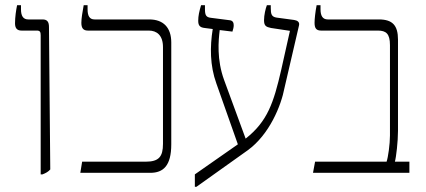

<svg xmlns="http://www.w3.org/2000/svg" viewBox="-20 -667 1643 741"><path d="M137 6H144C157 1 166 -4 174 -13L169 -563C169 -583 162 -592 144 -592H89C70 -592 61 -605 61 -631V-647H46C42 -628 38 -601 38 -577C38 -558 46 -549 63 -549H122C134 -549 137 -544 137 -531Z M290 0H560C610 0 641 -27 641 -110V-503C641 -560 611 -592 556 -592H345C326 -592 318 -605 318 -631V-647H303C298 -621 294 -594 294 -579C294 -559 301 -549 319 -549H554C585 -549 609 -531 609 -485V-112C609 -62 593 -43 542 -43H297Z M732 54H738L936 -87C1020 -148 1065 -259 1078 -328L1134 -569C1137 -582 1128 -588 1115 -590L1048 -599C1028 -602 1025 -612 1025 -637V-647H1010C1005 -634 999 -609 999 -589C999 -567 1007 -563 1026 -559L1099 -548L1065 -396C1036 -271 1013 -199 928 -132L845 -358C816 -437 823 -511 828 -551L877 -545C880 -555 882 -561 882 -570C882 -581 877 -588 866 -589L796 -598C776 -600 771 -607 771 -632V-647H756C749 -623 745 -606 745 -587C745 -569 751 -561 770 -559L801 -555C790 -487 790 -414 815 -345L898 -110L732 6Z M1188 0H1560V-43H1504C1509 -60 1516 -121 1516 -162V-514C1516 -569 1495 -592 1442 -592H1245C1226 -592 1217 -605 1217 -631V-647H1202C1197 -621 1194 -594 1194 -579C1194 -559 1200 -549 1219 -549H1438C1470 -549 1485 -537 1485 -493V-144C1485 -111 1478 -60 1472 -43H1196Z"/></svg>

Font: Noto Serif Hebrew SemiCondensed ExtraLight
Style: Regular
Weight: 200
Width: 4
Designer: Monotype Design Team
Foundry: Monotype Imaging Inc.
Version: Version 2.004